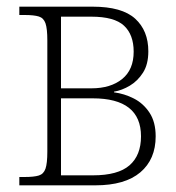

<svg xmlns="http://www.w3.org/2000/svg" viewBox="-20 -556 528 576"><path d="M38 0V-25H53Q82 -25 96.5 -29.5Q111 -34 116.5 -50Q122 -66 122 -101V-435Q122 -470 116.5 -486Q111 -502 96.5 -506.5Q82 -511 54 -511H38V-536H258Q346 -536 385.5 -500Q425 -464 425 -402Q425 -363 409 -338Q393 -313 369.5 -299Q346 -285 322 -281V-279Q353 -275 381.5 -260.5Q410 -246 428.5 -218Q447 -190 447 -147Q447 -78 401 -39Q355 0 266 0ZM163 -291H254Q312 -291 346.5 -319Q381 -347 381 -401Q381 -452 352 -479Q323 -506 254 -506H163ZM163 -30H259Q334 -30 368.5 -60Q403 -90 403 -147Q403 -261 258 -261H163Z"/></svg>

Font: Noto Serif SemiCondensed ExtraLight
Style: Regular
Weight: 200
Width: 4
Designer: Monotype Design Team
Foundry: Monotype Imaging Inc.
Version: Version 2.014